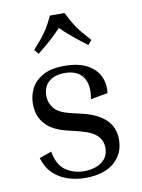

<svg xmlns="http://www.w3.org/2000/svg" viewBox="-85 -799 643 867"><g transform="rotate(-10 237.0 -365.0)"><path d="M246 -202 185 -217Q60 -249 60 -361Q60 -398 77 -431Q94 -464 131.5 -484.5Q169 -505 228 -505Q294 -505 334 -483Q374 -461 390 -426Q406 -391 400 -350L322 -336Q334 -401 308.5 -437Q283 -473 225 -473Q180 -473 153 -450.5Q126 -428 126 -385Q126 -353 146 -328.5Q166 -304 213 -292L276 -277Q342 -261 378.5 -226Q415 -191 415 -134Q415 -70 368.5 -30Q322 10 236 10Q195 10 156.5 -2.5Q118 -15 89.5 -42.5Q61 -70 48 -114L104 -134Q115 -71 152 -46Q189 -21 237 -21Q265 -21 290.5 -30Q316 -39 332 -58.5Q348 -78 348 -109Q348 -141 326 -164Q304 -187 246 -202ZM370 -599 353 -579Q319 -604 289.5 -628.5Q260 -653 235 -678Q212 -653 184.5 -628.5Q157 -604 125 -579L108 -599Q132 -626 148 -645.5Q164 -665 177 -686.5Q190 -708 205 -740H272Q288 -708 301 -686.5Q314 -665 330 -645.5Q346 -626 370 -599Z"/></g></svg>

Font: Inria Serif
Style: Regular
Weight: 400
Designer: Black Foundry Team
Foundry: Black Foundry
Version: Version 1.000; ttfautohint (v1.8.3)